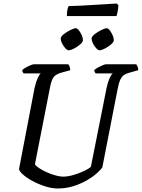

<svg xmlns="http://www.w3.org/2000/svg" viewBox="-20 -1068 803 1088"><path d="M307 0Q273 0 234.5 -12.5Q196 -25 163 -43Q130 -61 109 -80Q88 -99 88 -111L176 -570Q184 -605 194 -626.5Q204 -648 211 -652H114Q112 -654 109 -659Q106 -664 106 -671Q113 -678 126.5 -685.5Q140 -693 153.5 -698.5Q167 -704 173 -704H367Q371 -699 374.5 -690Q378 -681 378 -670L330 -657Q300 -649 286 -633.5Q272 -618 263 -571L178 -137Q186 -125 206 -112.5Q226 -100 250.5 -89.5Q275 -79 298.5 -73Q322 -67 337 -67Q364 -67 396.5 -76.5Q429 -86 456.5 -99Q484 -112 495 -123L584 -570Q591 -603 601 -625Q611 -647 619 -652H522Q520 -654 517 -659.5Q514 -665 514 -671Q521 -678 535 -685.5Q549 -693 562.5 -698.5Q576 -704 581 -704H752Q755 -700 759.5 -691Q764 -682 763 -670L713 -656Q694 -651 682 -642.5Q670 -634 661.5 -616Q653 -598 646 -561L560 -120Q551 -106 528 -85.5Q505 -65 471 -45.5Q437 -26 395.5 -13Q354 0 307 0ZM544 -783Q536 -783 525 -795Q514 -807 506.5 -822.5Q499 -838 499 -849Q499 -861 516.5 -874.5Q534 -888 554.5 -898Q575 -908 584 -908Q593 -908 602.5 -895.5Q612 -883 618.5 -867.5Q625 -852 625 -841Q625 -830 609.5 -816.5Q594 -803 574.5 -793Q555 -783 544 -783ZM369 -783Q361 -783 350 -795Q339 -807 331.5 -822.5Q324 -838 324 -849Q324 -861 341.5 -874.5Q359 -888 379.5 -898Q400 -908 409 -908Q418 -908 427.5 -895.5Q437 -883 443.5 -867.5Q450 -852 450 -841Q450 -830 434.5 -816.5Q419 -803 399.5 -793Q380 -783 369 -783ZM359 -977Q359 -1000 362.5 -1015Q366 -1030 370 -1034Q399 -1034 437.5 -1036Q476 -1038 516.5 -1040.5Q557 -1043 590.5 -1045Q624 -1047 641 -1048L651 -1039Q650 -1019 646.5 -1002Q643 -985 640 -977Z"/></svg>

Font: Texturina 72pt 72pt Medium
Style: Italic
Weight: 500
Italic angle: -11°
Designer: Guillermo Torres Carreño
Foundry: Omnibus-Type
Version: Version 1.002; ttfautohint (v1.8.3)